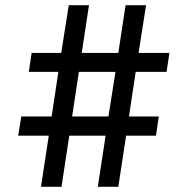

<svg xmlns="http://www.w3.org/2000/svg" viewBox="-20 -720 723 740"><path d="M138 0 168 -197H50L62 -271H179L205 -443H91L102 -516H216L245 -700H323L295 -516H436L464 -700H543L514 -516H633L622 -443H503L477 -271H592L581 -197H466L436 0H357L387 -197H247L217 0ZM258 -271H398L425 -443H284Z"/></svg>

Font: Undotted
Style: Regular
Weight: 400
Designer: Delve Withrington, Dave Bailey, Thomas Jockin
Foundry: Delve Fonts LLC
Version: Version 4.000